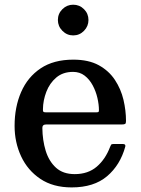

<svg xmlns="http://www.w3.org/2000/svg" viewBox="-20 -785 599 816"><path d="M42 -250Q42 -330 69.8 -393.8Q97.5 -457.5 152.8 -494.5Q208 -531.5 291.5 -531.5Q356.5 -531.5 399.8 -507.8Q443 -484 468.5 -445.2Q494 -406.5 504.8 -360.8Q515.5 -315 515.5 -271Q515.5 -261 512 -258.5Q508.5 -256 497.5 -256H176Q160 -256 160 -241.5Q160.5 -189 174.2 -144.2Q188 -99.5 218 -72.2Q248 -45 297.5 -45Q354 -45 391 -76.5Q428 -108 448 -161Q450 -166.5 452.2 -169.8Q454.5 -173 462 -173H502Q515 -173 512.5 -162Q491 -83.5 435 -36Q379 11.5 284.5 11.5Q205.5 11.5 151.5 -24.8Q97.5 -61 69.8 -120.5Q42 -180 42 -250ZM176 -307.5H386.5Q396 -307.5 398.2 -309Q400.5 -310.5 400.5 -316.5Q400.5 -340.5 394 -368.8Q387.5 -397 374 -422.2Q360.5 -447.5 339.8 -463.5Q319 -479.5 290.5 -479.5Q247.5 -479.5 219.2 -455.5Q191 -431.5 177 -395Q163 -358.5 162.5 -321Q162 -313 164.2 -310.2Q166.5 -307.5 176 -307.5ZM291 -634.5Q264.5 -634.5 245.2 -654Q226 -673.5 226 -700Q226 -727 245.2 -746Q264.5 -765 291 -765Q318 -765 337 -746Q356 -727 356 -700Q356 -673.5 337 -654Q318 -634.5 291 -634.5Z"/></svg>

Font: Besley Medium
Style: Regular
Weight: 500
Designer: Owen Earl
Foundry: indestructible type*
Version: Version 2.001; ttfautohint (v1.8.3)